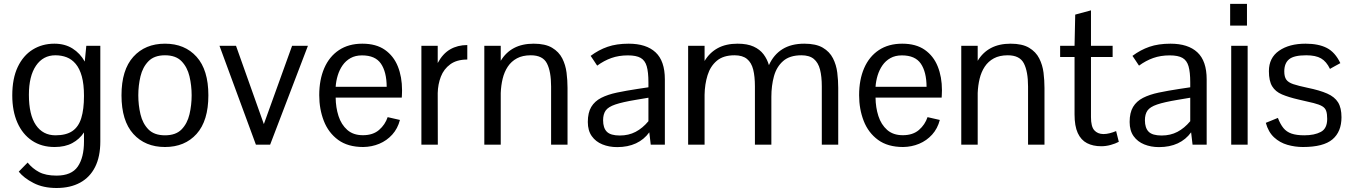

<svg xmlns="http://www.w3.org/2000/svg" viewBox="-20 -731 6831 970"><path d="M265.6 218.8Q198.2 218.8 149.4 193.6Q100.6 168.5 74.7 136.2L119.6 90.3Q144 120.6 177.7 138.4Q211.4 156.2 265.6 156.2Q341.3 156.2 372.8 110.6Q404.3 64.9 404.3 -16.1V-62Q381.8 -27.8 345.2 -8.1Q308.6 11.7 255.9 11.7Q189.9 11.7 141.8 -20.5Q93.8 -52.7 67.9 -111.3Q42 -169.9 42 -249Q42 -334.5 69.6 -392.6Q97.2 -450.7 145.3 -480.5Q193.4 -510.3 254.9 -510.3Q307.6 -510.3 346.2 -486.1Q384.8 -461.9 408.2 -419.9L416 -499.5H486.8V-16.6Q486.8 60.5 460.4 112.8Q434.1 165 384.5 191.9Q335 218.8 265.6 218.8ZM260.3 -47.4Q314 -47.4 345.5 -68.8Q377 -90.3 390.6 -134.5Q404.3 -178.7 404.3 -246.6Q404.3 -305.7 393.3 -345.2Q382.3 -384.8 362.5 -408.2Q342.8 -431.6 316.7 -441.7Q290.5 -451.7 259.8 -451.7Q197.8 -451.7 161.9 -399.2Q126 -346.7 126 -252Q126 -150.9 161.4 -99.1Q196.8 -47.4 260.3 -47.4Z M813.5 11.7Q713.4 11.7 653.6 -54.4Q593.8 -120.6 593.8 -249.5Q593.8 -377.9 653.6 -444.1Q713.4 -510.3 813.5 -510.3Q913.6 -510.3 973.1 -444.1Q1032.7 -377.9 1032.7 -249.5Q1032.7 -120.6 973.1 -54.4Q913.6 11.7 813.5 11.7ZM813.5 -47.4Q868.2 -47.4 897.2 -77.1Q926.3 -106.9 937.3 -153.6Q948.2 -200.2 948.2 -249.5Q948.2 -298.8 937.3 -345.2Q926.3 -391.6 897.2 -421.6Q868.2 -451.7 813.5 -451.7Q759.3 -451.7 730 -421.6Q700.7 -391.6 689.7 -345.2Q678.7 -298.8 678.7 -249.5Q678.7 -200.2 689.7 -153.6Q700.7 -106.9 730 -77.1Q759.3 -47.4 813.5 -47.4Z M1272.9 0 1088.9 -499.5H1172.4L1313 -104L1455.6 -499.5H1535.6L1344.7 0Z M1814.9 11.7Q1737.3 11.7 1688.2 -24.4Q1639.2 -60.5 1616 -120.1Q1592.8 -179.7 1592.8 -250Q1592.8 -328.1 1618.2 -386.7Q1643.6 -445.3 1692.4 -477.8Q1741.2 -510.3 1810.5 -510.3Q1880.4 -510.3 1924.6 -479.2Q1968.8 -448.2 1990 -395.3Q2011.2 -342.3 2011.2 -275.4Q2011.2 -273.4 2011 -265.9Q2010.7 -258.3 2010.5 -250.2Q2010.3 -242.2 2009.8 -237.8H1675.8Q1676.3 -188 1690.2 -144.8Q1704.1 -101.6 1734.4 -74.7Q1764.6 -47.9 1813.5 -47.9Q1864.3 -47.9 1895 -74.5Q1925.8 -101.1 1938.5 -139.2L2000.5 -125Q1989.3 -81.5 1961.7 -51Q1934.1 -20.5 1896 -4.6Q1857.9 11.2 1814.9 11.7ZM1675.8 -292.5H1933.6Q1933.1 -367.7 1904.5 -409.4Q1876 -451.2 1809.1 -451.2Q1775.4 -451.2 1751 -437.5Q1726.6 -423.8 1710.7 -400.9Q1694.8 -377.9 1686.3 -349.9Q1677.7 -321.8 1675.8 -292.5Z M2108.9 0V-499.5H2191.4V-412.6Q2216.8 -460 2254.4 -481.7Q2292 -503.4 2340.8 -503.4V-430.2Q2287.6 -430.2 2254.9 -406.2Q2222.2 -382.3 2207.3 -343.8Q2192.4 -305.2 2191.4 -260.7L2191.9 0Z M2426.8 0V-499.5H2509.8V-423.8Q2535.2 -466.3 2576.7 -488.3Q2618.2 -510.3 2676.3 -510.3Q2734.9 -510.3 2769.3 -489.7Q2803.7 -469.2 2820.6 -436Q2837.4 -402.8 2842.3 -363.8Q2847.2 -324.7 2847.2 -287.1V0H2764.2V-293.9Q2764.2 -369.6 2743.2 -410.6Q2722.2 -451.7 2661.6 -451.7Q2620.1 -451.7 2591.6 -436.3Q2563 -420.9 2545.4 -394.3Q2527.8 -367.7 2519.5 -333.5Q2511.2 -299.3 2509.8 -261.2V0Z M3098.1 12.2Q3057.1 12.2 3023.4 -1.5Q2989.7 -15.1 2969.7 -43.2Q2949.7 -71.3 2949.7 -114.7Q2949.7 -161.6 2967 -190.7Q2984.4 -219.7 3017.3 -236.6Q3050.3 -253.4 3096.7 -263.2Q3143.1 -272.9 3200.7 -281.7L3255.9 -290V-314.9Q3255.9 -366.7 3247.3 -396.2Q3238.8 -425.8 3216.6 -438.5Q3194.3 -451.2 3152.3 -451.2Q3106.4 -451.2 3069.1 -438Q3031.7 -424.8 2997.1 -399.4Q2997.1 -399.4 2991.9 -407Q2986.8 -414.6 2980.5 -424.3Q2974.1 -434.1 2969 -441.4Q2963.9 -448.7 2963.9 -448.7Q3004.4 -479 3049.6 -494.6Q3094.7 -510.3 3156.2 -510.3Q3245.1 -510.3 3292 -466.6Q3338.9 -422.9 3338.9 -330.1V0H3267.6L3260.3 -62.5Q3233.9 -25.9 3192.9 -6.8Q3151.9 12.2 3098.1 12.2ZM3111.3 -46.4Q3155.8 -46.4 3191.2 -64.9Q3226.6 -83.5 3255.9 -118.7V-237.3L3192.4 -226.6Q3124.5 -215.3 3088.6 -203.1Q3052.7 -190.9 3039.8 -172.4Q3026.9 -153.8 3026.9 -123.5Q3026.9 -84.5 3045.9 -65.4Q3064.9 -46.4 3111.3 -46.4Z M3456.5 0V-499.5H3539.6V-422.9Q3564.9 -465.3 3606.2 -487.8Q3647.5 -510.3 3706.1 -510.3Q3755.4 -510.3 3787.1 -495.8Q3818.8 -481.4 3837.4 -456.8Q3856 -432.1 3864.7 -401.9Q3888.7 -455.1 3933.1 -482.7Q3977.5 -510.3 4043.5 -510.3Q4102.5 -510.3 4137 -490Q4171.4 -469.7 4188.2 -436.5Q4205.1 -403.3 4210 -364Q4214.8 -324.7 4214.8 -287.1V0H4131.8V-294.4Q4131.8 -344.7 4122.8 -379.6Q4113.8 -414.6 4091.6 -433.1Q4069.3 -451.7 4028.8 -451.7Q3969.7 -451.7 3936.5 -422.6Q3903.3 -393.6 3890.1 -345.9Q3877 -298.3 3877 -241.7V0H3793.9V-294.4Q3793.9 -344.7 3785.2 -379.6Q3776.4 -414.6 3753.9 -433.1Q3731.4 -451.7 3690.9 -451.7Q3634.3 -451.7 3601.6 -424.1Q3568.8 -396.5 3554.7 -351.1Q3540.5 -305.7 3539.6 -252V0Z M4542.5 11.7Q4464.8 11.7 4415.8 -24.4Q4366.7 -60.5 4343.5 -120.1Q4320.3 -179.7 4320.3 -250Q4320.3 -328.1 4345.7 -386.7Q4371.1 -445.3 4419.9 -477.8Q4468.8 -510.3 4538.1 -510.3Q4607.9 -510.3 4652.1 -479.2Q4696.3 -448.2 4717.5 -395.3Q4738.8 -342.3 4738.8 -275.4Q4738.8 -273.4 4738.5 -265.9Q4738.3 -258.3 4738 -250.2Q4737.8 -242.2 4737.3 -237.8H4403.3Q4403.8 -188 4417.7 -144.8Q4431.6 -101.6 4461.9 -74.7Q4492.2 -47.9 4541 -47.9Q4591.8 -47.9 4622.6 -74.5Q4653.3 -101.1 4666 -139.2L4728 -125Q4716.8 -81.5 4689.2 -51Q4661.6 -20.5 4623.5 -4.6Q4585.4 11.2 4542.5 11.7ZM4403.3 -292.5H4661.1Q4660.6 -367.7 4632.1 -409.4Q4603.5 -451.2 4536.6 -451.2Q4502.9 -451.2 4478.5 -437.5Q4454.1 -423.8 4438.2 -400.9Q4422.4 -377.9 4413.8 -349.9Q4405.3 -321.8 4403.3 -292.5Z M4836.4 0V-499.5H4919.4V-423.8Q4944.8 -466.3 4986.3 -488.3Q5027.8 -510.3 5085.9 -510.3Q5144.5 -510.3 5179 -489.7Q5213.4 -469.2 5230.2 -436Q5247.1 -402.8 5252 -363.8Q5256.8 -324.7 5256.8 -287.1V0H5173.8V-293.9Q5173.8 -369.6 5152.8 -410.6Q5131.8 -451.7 5071.3 -451.7Q5029.8 -451.7 5001.2 -436.3Q4972.7 -420.9 4955.1 -394.3Q4937.5 -367.7 4929.2 -333.5Q4920.9 -299.3 4919.4 -261.2V0Z M5543.5 7.8Q5502 7.8 5471.7 -7.8Q5441.4 -23.4 5425 -58.8Q5408.7 -94.2 5408.7 -153.3V-442.9H5335.9V-499.5H5408.7L5412.1 -657.2L5491.7 -678.7V-499.5H5601.1V-442.9H5491.7V-139.2Q5491.7 -91.8 5508.3 -73Q5524.9 -54.2 5554.2 -53.7Q5569.8 -53.7 5586.2 -57.9Q5602.5 -62 5618.7 -68.8L5632.3 -14.6Q5615.2 -5.4 5591.3 1.2Q5567.4 7.8 5543.5 7.8Z M5835.4 12.2Q5794.4 12.2 5760.7 -1.5Q5727.1 -15.1 5707 -43.2Q5687 -71.3 5687 -114.7Q5687 -161.6 5704.3 -190.7Q5721.7 -219.7 5754.6 -236.6Q5787.6 -253.4 5834 -263.2Q5880.4 -272.9 5938 -281.7L5993.2 -290V-314.9Q5993.2 -366.7 5984.6 -396.2Q5976.1 -425.8 5953.9 -438.5Q5931.6 -451.2 5889.6 -451.2Q5843.8 -451.2 5806.4 -438Q5769 -424.8 5734.4 -399.4Q5734.4 -399.4 5729.2 -407Q5724.1 -414.6 5717.8 -424.3Q5711.4 -434.1 5706.3 -441.4Q5701.2 -448.7 5701.2 -448.7Q5741.7 -479 5786.9 -494.6Q5832 -510.3 5893.6 -510.3Q5982.4 -510.3 6029.3 -466.6Q6076.2 -422.9 6076.2 -330.1V0H6004.9L5997.6 -62.5Q5971.2 -25.9 5930.2 -6.8Q5889.2 12.2 5835.4 12.2ZM5848.6 -46.4Q5893.1 -46.4 5928.5 -64.9Q5963.9 -83.5 5993.2 -118.7V-237.3L5929.7 -226.6Q5861.8 -215.3 5825.9 -203.1Q5790 -190.9 5777.1 -172.4Q5764.2 -153.8 5764.2 -123.5Q5764.2 -84.5 5783.2 -65.4Q5802.2 -46.4 5848.6 -46.4Z M6200.2 0V-499.5H6283.2V0ZM6194.8 -601.6V-711.4H6279.8V-601.6Z M6562.5 11.7Q6522.5 11.7 6484.1 0.7Q6445.8 -10.3 6416.7 -37.1Q6387.7 -64 6375 -110.4L6436 -135.3Q6448.2 -103.5 6463.9 -84.2Q6479.5 -64.9 6504.6 -56.2Q6529.8 -47.4 6569.3 -47.4Q6620.6 -47.4 6652.8 -64.5Q6685.1 -81.5 6685.1 -130.4Q6685.1 -155.8 6679.9 -170.7Q6674.8 -185.5 6659.9 -194.3Q6645 -203.1 6616.5 -210.4Q6587.9 -217.8 6541 -228Q6490.2 -239.7 6456.8 -253.9Q6423.3 -268.1 6407 -295.2Q6390.6 -322.3 6390.6 -371.6Q6390.6 -439 6441.9 -474.6Q6493.2 -510.3 6575.7 -510.3Q6641.1 -510.3 6683.1 -488.8Q6725.1 -467.3 6751.5 -412.1Q6751.5 -412.1 6743.7 -407.7Q6735.8 -403.3 6725.3 -397.7Q6714.8 -392.1 6707 -387.5Q6699.2 -382.8 6699.2 -382.8Q6681.2 -420.4 6654.1 -436Q6627 -451.7 6579.1 -451.7Q6517.1 -451.7 6492.7 -431.6Q6468.3 -411.6 6468.3 -370.1Q6468.3 -343.3 6478.3 -328.9Q6488.3 -314.5 6513.7 -305.9Q6539.1 -297.4 6585.4 -287.6Q6647.5 -274.9 6685.1 -258.3Q6722.7 -241.7 6740 -213.9Q6757.3 -186 6757.3 -138.7Q6757.3 -65.4 6711.7 -26.9Q6666 11.7 6562.5 11.7Z"/></svg>

Font: Pontano Sans
Style: Regular
Weight: 400
Designer: Vernon Adams
Foundry: Vernon Adams
Version: Version 2.001